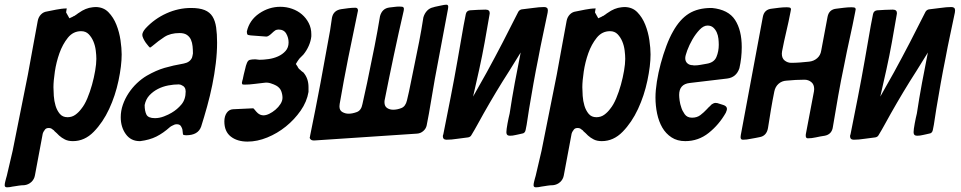

<svg xmlns="http://www.w3.org/2000/svg" viewBox="-85 -595 4098 819"><path d="M211 -517 226 -524Q228 -526 230.5 -526.5Q233 -527 235 -529L244 -535Q247 -538 251 -540Q280 -561 310 -564Q313 -564 316 -564.5Q319 -565 322 -565Q356 -565 377.5 -543Q399 -521 411.5 -489.5Q424 -458 429 -423.5Q434 -389 434 -363Q434 -315 420.5 -251Q407 -187 380.5 -130Q354 -73 315 -33Q276 7 226 7Q206 7 192 0Q178 -7 167 -17Q162 -22 157.5 -26.5Q153 -31 148 -35Q146 -39 139 -43Q133 -49 123 -49Q112 -49 107 -42.5Q102 -36 100 -32Q99 -30 98.5 -28Q98 -26 97 -24Q97 -22 96.5 -20.5Q96 -19 96 -18L64 153Q61 170 48.5 181.5Q36 193 18 195Q12 195 6 195.5Q0 196 -6 197Q-12 198 -18.5 199Q-25 200 -32 201Q-44 204 -55 204Q-65 204 -65 195Q-65 188 -62 177Q-60 171 -59 165.5Q-58 160 -56 155Q-50 128 -43.5 101.5Q-37 75 -31 48Q-15 -33 1.5 -114.5Q18 -196 34 -277Q45 -335 55 -392Q65 -449 76 -506Q79 -522 89.5 -533Q100 -544 115 -546L155 -554Q166 -556 177 -557.5Q188 -559 200 -559Q200 -557 199.5 -556.5Q199 -556 199 -555Q199 -553 198.5 -552Q198 -551 198 -549L197 -542ZM203 -95Q222 -95 236.5 -105.5Q251 -116 262 -131Q276 -148 287.5 -175.5Q299 -203 307.5 -233.5Q316 -264 321 -293.5Q326 -323 326 -344Q326 -359 323.5 -379.5Q321 -400 313.5 -418Q306 -436 293.5 -449Q281 -462 261 -462Q227 -462 204.5 -434Q182 -406 168.5 -368Q155 -330 149 -289.5Q143 -249 143 -223Q143 -208 144.5 -186Q146 -164 152 -144Q158 -124 170 -109.5Q182 -95 203 -95Z M557 -393 555 -392Q554 -392 548.5 -398Q543 -404 537 -412.5Q531 -421 526.5 -430.5Q522 -440 522 -446Q522 -458 536 -474Q574 -515 625 -538Q676 -561 730 -561Q766 -561 788 -552Q810 -543 821.5 -524.5Q833 -506 837 -478Q841 -450 841 -413Q841 -371 835.5 -325Q830 -279 820.5 -232.5Q811 -186 798.5 -141Q786 -96 773 -55Q760 -18 709 -18Q706 -18 704 -18.5Q702 -19 700 -19Q698 -19 697 -20Q695 -22 695 -26Q694 -31 694 -35Q694 -39 693 -43Q692 -48 687 -56.5Q682 -65 669 -65Q664 -65 659.5 -63.5Q655 -62 652 -60Q648 -58 645 -56.5Q642 -55 640 -53Q611 -27 582 -12.5Q553 2 513 7H511Q473 7 451.5 -23Q430 -53 430 -95Q430 -122 439 -148Q448 -174 463.5 -197.5Q479 -221 499 -240Q519 -259 541 -272Q581 -295 617 -305.5Q653 -316 699 -324Q725 -329 734 -349Q736 -355 738 -367Q738 -382 736.5 -397.5Q735 -413 729.5 -425.5Q724 -438 712.5 -446Q701 -454 681 -454Q642 -454 616.5 -437.5Q591 -421 564 -398Q562 -396 560 -395Q558 -394 557 -393ZM576 -91Q595 -91 614.5 -98.5Q634 -106 647 -114Q671 -128 689 -149.5Q707 -171 707 -205Q707 -225 689 -232Q686 -234 683 -234Q680 -234 678 -235Q656 -235 632.5 -230.5Q609 -226 588.5 -215.5Q568 -205 552.5 -188.5Q537 -172 532 -147Q532 -122 539.5 -106.5Q547 -91 576 -91Z M1177 -322 1183 -313Q1185 -311 1185 -309Q1187 -307 1189 -303Q1192 -299 1196 -297Q1198 -294 1201 -292Q1203 -291 1206 -288Q1210 -286 1209 -286Q1231 -261 1231 -223V-206V-203Q1224 -161 1197.5 -123Q1171 -85 1134.5 -55.5Q1098 -26 1055 -8.5Q1012 9 971 9Q927 9 899.5 -12.5Q872 -34 872 -77Q872 -99 882 -113.5Q892 -128 909 -129L994 -133Q996 -133 997 -132Q998 -131 1003 -125Q1007 -121 1008 -119Q1010 -117 1011.5 -115.5Q1013 -114 1015 -112Q1026 -103 1039 -103Q1050 -103 1063.5 -109.5Q1077 -116 1090 -127Q1103 -138 1111.5 -151.5Q1120 -165 1120 -178Q1120 -192 1114.5 -206.5Q1109 -221 1093 -230Q1084 -235 1070 -239.5Q1056 -244 1043 -242Q1023 -240 1000.5 -237Q978 -234 958 -234Q950 -234 948 -236V-237Q947 -238 947 -240V-243Q948 -245 948 -247.5Q948 -250 949 -252Q951 -257 952 -264Q953 -271 955 -278Q959 -292 961.5 -304Q964 -316 966 -320Q971 -337 980 -339.5Q989 -342 1004 -342L1022 -340Q1039 -340 1060.5 -343Q1082 -346 1101 -354.5Q1120 -363 1133 -377.5Q1146 -392 1146 -414Q1146 -434 1136 -451.5Q1126 -469 1103 -469Q1099 -469 1095.5 -468Q1092 -467 1090 -466Q1084 -462 1082 -460Q1078 -457 1070 -449Q1057 -438 1050 -439L984 -444Q972 -445 970 -448.5Q968 -452 968 -461Q979 -509 1020.5 -537.5Q1062 -566 1111 -566Q1137 -566 1161 -557.5Q1185 -549 1203 -533.5Q1221 -518 1232 -496.5Q1243 -475 1243 -449V-440Q1241 -420 1232 -399.5Q1223 -379 1209 -362L1204 -357L1199 -352Q1196 -349 1193 -346Q1190 -343 1187 -338Q1186 -336 1185 -335Q1184 -334 1183 -332Z M1536 -526Q1545 -559 1576 -563Q1587 -564 1597.5 -565.5Q1608 -567 1619 -567Q1633 -567 1635.5 -564Q1638 -561 1638 -557Q1638 -553 1637 -549Q1615 -454 1595 -359.5Q1575 -265 1556 -169Q1555 -166 1555 -159Q1555 -142 1566 -134.5Q1577 -127 1592 -127Q1609 -127 1627 -134Q1645 -141 1651 -167Q1660 -204 1667 -240.5Q1674 -277 1682 -314Q1693 -366 1703 -417.5Q1713 -469 1721 -521Q1726 -538 1737 -549.5Q1748 -561 1764 -564Q1769 -566 1777.5 -567.5Q1786 -569 1794 -571Q1802 -573 1809 -574Q1816 -575 1819 -575Q1827 -575 1827 -566Q1827 -564 1826.5 -561.5Q1826 -559 1826 -557Q1812 -482 1798 -408Q1784 -334 1770 -259Q1761 -209 1753 -159.5Q1745 -110 1735 -60Q1732 -46 1720.5 -36Q1709 -26 1694 -25L1259 4Q1246 5 1241 0.5Q1236 -4 1236 -8Q1236 -9 1236.5 -9.5Q1237 -10 1237 -11Q1237 -13 1237.5 -14Q1238 -15 1238 -17Q1261 -129 1282 -240.5Q1303 -352 1323 -465Q1325 -479 1327 -492Q1329 -505 1331 -519Q1337 -551 1371 -556Q1385 -558 1400.5 -560Q1416 -562 1431 -562Q1442 -562 1442 -550Q1442 -548 1441.5 -547Q1441 -546 1441 -545Q1420 -446 1400.5 -348.5Q1381 -251 1364 -152Q1364 -150 1363.5 -147Q1363 -144 1363 -141Q1363 -124 1375.5 -117Q1388 -110 1402 -110Q1418 -110 1437 -117Q1456 -124 1461 -151L1481 -242Q1489 -281 1497 -320.5Q1505 -360 1513 -399Q1519 -431 1525 -462.5Q1531 -494 1536 -526Z M1933 -183 1991 -286Q2026 -350 2059.5 -414.5Q2093 -479 2126 -545Q2131 -553 2140 -555Q2161 -557 2188.5 -561Q2216 -565 2236 -565Q2252 -565 2252 -551Q2252 -548 2251.5 -545.5Q2251 -543 2251 -541Q2241 -492 2230.5 -443.5Q2220 -395 2211 -346Q2200 -292 2190.5 -238.5Q2181 -185 2172 -131Q2168 -108 2165 -85.5Q2162 -63 2157 -40Q2154 -26 2141 -25Q2135 -23 2128 -22Q2121 -21 2114 -19Q2102 -16 2090 -16Q2075 -16 2075 -31Q2075 -42 2080 -69Q2082 -80 2084.5 -91.5Q2087 -103 2089 -111Q2094 -144 2099.5 -177Q2105 -210 2111 -242L2136 -371L2087 -292Q2058 -247 2031 -202Q2004 -157 1978 -111Q1965 -88 1952.5 -65Q1940 -42 1926 -19Q1922 -11 1912 -9Q1892 -7 1866 -3Q1840 1 1820 1Q1804 1 1804 -14Q1804 -18 1806 -22Q1822 -102 1837.5 -181Q1853 -260 1867 -340Q1876 -389 1884 -437.5Q1892 -486 1902 -535Q1905 -549 1919 -551Q1936 -552 1952.5 -553Q1969 -554 1986 -554Q2004 -554 2004 -539Q2004 -537 2003.5 -535.5Q2003 -534 2003 -532Q1993 -473 1982.5 -415Q1972 -357 1959 -298Z M2467 -517 2482 -524Q2484 -526 2486.5 -526.5Q2489 -527 2491 -529L2500 -535Q2503 -538 2507 -540Q2536 -561 2566 -564Q2569 -564 2572 -564.5Q2575 -565 2578 -565Q2612 -565 2633.5 -543Q2655 -521 2667.5 -489.5Q2680 -458 2685 -423.5Q2690 -389 2690 -363Q2690 -315 2676.5 -251Q2663 -187 2636.5 -130Q2610 -73 2571 -33Q2532 7 2482 7Q2462 7 2448 0Q2434 -7 2423 -17Q2418 -22 2413.5 -26.5Q2409 -31 2404 -35Q2402 -39 2395 -43Q2389 -49 2379 -49Q2368 -49 2363 -42.5Q2358 -36 2356 -32Q2355 -30 2354.5 -28Q2354 -26 2353 -24Q2353 -22 2352.5 -20.5Q2352 -19 2352 -18L2320 153Q2317 170 2304.5 181.5Q2292 193 2274 195Q2268 195 2262 195.5Q2256 196 2250 197Q2244 198 2237.5 199Q2231 200 2224 201Q2212 204 2201 204Q2191 204 2191 195Q2191 188 2194 177Q2196 171 2197 165.5Q2198 160 2200 155Q2206 128 2212.5 101.5Q2219 75 2225 48Q2241 -33 2257.5 -114.5Q2274 -196 2290 -277Q2301 -335 2311 -392Q2321 -449 2332 -506Q2335 -522 2345.5 -533Q2356 -544 2371 -546L2411 -554Q2422 -556 2433 -557.5Q2444 -559 2456 -559Q2456 -557 2455.5 -556.5Q2455 -556 2455 -555Q2455 -553 2454.5 -552Q2454 -551 2454 -549L2453 -542ZM2459 -95Q2478 -95 2492.5 -105.5Q2507 -116 2518 -131Q2532 -148 2543.5 -175.5Q2555 -203 2563.5 -233.5Q2572 -264 2577 -293.5Q2582 -323 2582 -344Q2582 -359 2579.5 -379.5Q2577 -400 2569.5 -418Q2562 -436 2549.5 -449Q2537 -462 2517 -462Q2483 -462 2460.5 -434Q2438 -406 2424.5 -368Q2411 -330 2405 -289.5Q2399 -249 2399 -223Q2399 -208 2400.5 -186Q2402 -164 2408 -144Q2414 -124 2426 -109.5Q2438 -95 2459 -95Z M2838 7Q2804 7 2779.5 -9Q2755 -25 2740 -51Q2725 -77 2718 -110.5Q2711 -144 2711 -179Q2711 -209 2717 -247Q2723 -285 2733.5 -324Q2744 -363 2757.5 -399Q2771 -435 2786 -461Q2815 -513 2853.5 -537Q2892 -561 2949 -561H2952Q3022 -554 3050.5 -510Q3079 -466 3079 -394Q3079 -371 3076.5 -348.5Q3074 -326 3069 -304Q3056 -265 3017 -260L2857 -241Q2812 -236 2812 -190Q2812 -181 2814 -166Q2816 -151 2821 -137Q2825 -123 2835.5 -108Q2846 -93 2867 -93Q2888 -93 2902.5 -104Q2917 -115 2931 -130Q2934 -133 2936.5 -136Q2939 -139 2942 -141L2951 -150Q2960 -156 2967 -156Q2975 -156 2982 -153Q2987 -151 2991.5 -150Q2996 -149 3001 -147Q3016 -142 3016 -130Q3016 -126 3011 -114Q2982 -63 2938 -28Q2894 7 2838 7ZM2869 -317Q2872 -316 2878 -316Q2890 -316 2903.5 -318.5Q2917 -321 2929 -323Q2961 -328 2971 -352Q2981 -376 2981 -404Q2981 -416 2979.5 -430Q2978 -444 2972.5 -456.5Q2967 -469 2957.5 -477.5Q2948 -486 2933 -486Q2916 -486 2899 -468Q2882 -450 2868.5 -426.5Q2855 -403 2846.5 -380Q2838 -357 2838 -347Q2838 -333 2847 -325Q2856 -317 2869 -317Z M3287 -561Q3288 -560 3288 -559Q3289 -558 3289 -555Q3289 -552 3287 -544Q3279 -502 3269 -460Q3259 -418 3251 -376Q3251 -374 3250.5 -371Q3250 -368 3250 -366Q3250 -346 3262.5 -336.5Q3275 -327 3290 -327Q3309 -327 3328 -328.5Q3347 -330 3366 -332Q3386 -334 3400.5 -346.5Q3415 -359 3418 -379L3445 -523Q3451 -555 3483 -558Q3499 -560 3515.5 -562Q3532 -564 3547 -564Q3560 -564 3563 -561Q3564 -560 3564 -559Q3565 -558 3565 -555Q3565 -552 3563 -544Q3552 -487 3539.5 -431Q3527 -375 3516 -318Q3502 -252 3490.5 -186.5Q3479 -121 3468 -55Q3464 -22 3433 -16Q3424 -15 3414.5 -13Q3405 -11 3395 -9Q3386 -7 3377.5 -6Q3369 -5 3361 -5Q3352 -5 3352 -16Q3352 -23 3353 -26L3387 -205Q3387 -207 3387.5 -210Q3388 -213 3388 -215Q3388 -235 3375.5 -245Q3363 -255 3347 -255Q3328 -255 3309 -254Q3290 -253 3270 -251Q3250 -250 3236 -237.5Q3222 -225 3218 -205Q3210 -166 3203.5 -127Q3197 -88 3191 -49Q3185 -15 3155 -10Q3147 -8 3137.5 -6.5Q3128 -5 3118 -3Q3109 -1 3100.5 0Q3092 1 3084 1Q3074 1 3074 -10Q3074 -12 3074.5 -14.5Q3075 -17 3075 -19L3169 -523Q3175 -555 3207 -558Q3222 -560 3238.5 -562Q3255 -564 3271 -564Q3283 -564 3287 -561Z M3670 -183 3728 -286Q3763 -350 3796.5 -414.5Q3830 -479 3863 -545Q3868 -553 3877 -555Q3898 -557 3925.5 -561Q3953 -565 3973 -565Q3989 -565 3989 -551Q3989 -548 3988.5 -545.5Q3988 -543 3988 -541Q3978 -492 3967.5 -443.5Q3957 -395 3948 -346Q3937 -292 3927.5 -238.5Q3918 -185 3909 -131Q3905 -108 3902 -85.5Q3899 -63 3894 -40Q3891 -26 3878 -25Q3872 -23 3865 -22Q3858 -21 3851 -19Q3839 -16 3827 -16Q3812 -16 3812 -31Q3812 -42 3817 -69Q3819 -80 3821.5 -91.5Q3824 -103 3826 -111Q3831 -144 3836.5 -177Q3842 -210 3848 -242L3873 -371L3824 -292Q3795 -247 3768 -202Q3741 -157 3715 -111Q3702 -88 3689.5 -65Q3677 -42 3663 -19Q3659 -11 3649 -9Q3629 -7 3603 -3Q3577 1 3557 1Q3541 1 3541 -14Q3541 -18 3543 -22Q3559 -102 3574.5 -181Q3590 -260 3604 -340Q3613 -389 3621 -437.5Q3629 -486 3639 -535Q3642 -549 3656 -551Q3673 -552 3689.5 -553Q3706 -554 3723 -554Q3741 -554 3741 -539Q3741 -537 3740.5 -535.5Q3740 -534 3740 -532Q3730 -473 3719.5 -415Q3709 -357 3696 -298Z"/></svg>

Font: Bangerz
Style: Regular
Weight: 400
Designer: vernon adams
Foundry: Vernon Adams
Version: Version 2.10;February 7, 2025;FontCreator 13.0.0.2683 64-bit